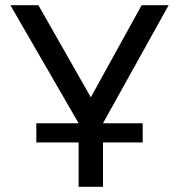

<svg xmlns="http://www.w3.org/2000/svg" viewBox="-20 -720 690 740"><path d="M120 -245H283L20 -700H128L330 -345L526 -700H630L377 -245H530V-171H377V0H283V-171H120Z"/></svg>

Font: PT Root UI Web Medium
Style: Regular
Weight: 500
Designer: Vitaly Kuzmin
Foundry: ParaType Ltd.
Version: Version 1.001W